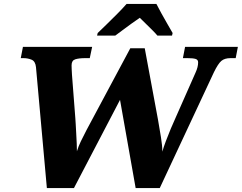

<svg xmlns="http://www.w3.org/2000/svg" viewBox="-20 -951 1223 971"><path d="M162 -611Q159 -641 140 -649Q121 -657 98 -657H85L96 -714H446L434 -657H411Q379 -657 360.5 -651Q342 -645 342 -621Q342 -613 342.5 -601.5Q343 -590 344 -573L361 -353Q362 -343 363 -322Q364 -301 365.5 -275.5Q367 -250 368 -226Q369 -202 369 -186Q377 -212 389 -236.5Q401 -261 418 -294L639 -707H712L779 -346Q787 -299 794 -257Q801 -215 801 -184Q807 -206 818.5 -236.5Q830 -267 843.5 -299.5Q857 -332 870 -360L969 -584Q982 -612 982 -636Q982 -649 969 -653Q956 -657 928 -657H905L916 -714H1183L1172 -657H1146Q1116 -657 1099.5 -643Q1083 -629 1062 -586L788 0H666L587 -446L354 0H217ZM474 -784Q494 -803 520 -828.5Q546 -854 572.5 -880.5Q599 -907 620 -931H771Q781 -911 796 -884Q811 -857 826.5 -830Q842 -803 853 -784L850 -771H776Q767 -782 750.5 -798.5Q734 -815 716.5 -832Q699 -849 687 -861Q669 -849 645.5 -832Q622 -815 600 -798.5Q578 -782 563 -771H471Z"/></svg>

Font: Noto Serif ExtraBold
Style: Italic
Weight: 800
Italic angle: -12°
Designer: Monotype Design Team
Foundry: Monotype Imaging Inc.
Version: Version 2.013